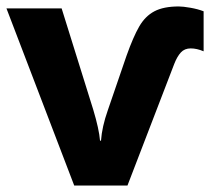

<svg xmlns="http://www.w3.org/2000/svg" viewBox="-20 -575 656 595"><path d="M611 -540V-416Q590 -425 571 -425Q552 -425 540.5 -412.5Q529 -400 520 -377L375 0H210L0 -549H171L269 -235Q287 -175 290 -139H293Q296 -182 314 -233L372 -402Q393 -461 411.5 -493Q430 -525 458.5 -540Q487 -555 534 -555Q547 -555 570 -551Q593 -547 611 -540Z"/></svg>

Font: Noto Sans UI ExtraBold
Style: Regular
Weight: 800
Designer: Monotype Design Team
Foundry: Monotype Imaging Inc.
Version: Version 1.001